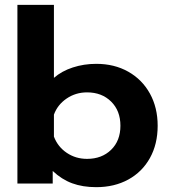

<svg xmlns="http://www.w3.org/2000/svg" viewBox="-20 -759 705 794"><path d="M198 -52V0H52V-739H203V-437Q235 -465 281 -480Q327 -495 378 -495Q453 -495 510.5 -462.5Q568 -430 600 -372Q632 -314 632 -239Q632 -163 600 -105.5Q568 -48 510.5 -16.5Q453 15 378 15Q322 15 278.5 -1Q235 -17 198 -52ZM478 -239Q478 -301 439.5 -339Q401 -377 340 -377Q293 -377 255.5 -351.5Q218 -326 203 -285V-194Q219 -152 256 -127Q293 -102 340 -102Q401 -102 439.5 -139.5Q478 -177 478 -239Z"/></svg>

Font: Prompt SemiBold
Style: Regular
Weight: 600
Designer: Katatrad Team
Foundry: CadsonDemak
Version: Version 1.000